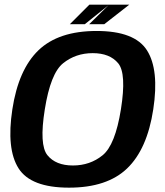

<svg xmlns="http://www.w3.org/2000/svg" viewBox="-20 -816 724 840"><path d="M282 5Q448.5 5 536.2 -79.2Q624 -163.5 650.5 -337.5Q677 -510.5 623.2 -595.5Q569.5 -680.5 402.5 -680.5Q236 -680.5 148.2 -596Q60.5 -511.5 34 -337.5Q7.5 -164 61.2 -79.5Q115 5 282 5ZM299 -92Q224 -92 187.5 -137Q151 -182 176 -337.5Q201 -495 256 -539.2Q311 -583.5 385.5 -583.5Q460.5 -583.5 497.2 -539Q534 -494.5 509 -337.5Q484 -181.5 429 -136.8Q374 -92 299 -92ZM370 -710H436L545.5 -795.5H457ZM285.5 -710H351L457.5 -795.5H371Z"/></svg>

Font: Anybody UltraCondensed Thin SemiBold
Style: Italic
Weight: 600
Italic angle: -10°
Version: Version 1.111